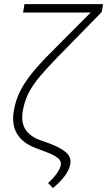

<svg xmlns="http://www.w3.org/2000/svg" viewBox="-20 -748 531 951"><path d="M101.1 -727.5H490.7L483.9 -688.5L267.6 -467.3Q212.9 -411.6 177 -368.7Q141.1 -325.7 121.1 -286.1Q101.1 -246.6 93.3 -200.7Q83.5 -145.5 104 -110.1Q124.5 -74.7 175.3 -55.2L224.6 -37.6Q281.2 -16.1 307.6 7.3Q334 30.8 328.1 64Q320.3 118.2 242.2 183.6L218.3 158.7Q246.6 132.8 262.7 109.1Q278.8 85.4 281.2 68.4Q284.7 47.9 263.9 32.5Q243.2 17.1 199.7 1.5L160.6 -13.2Q24.4 -63 48.8 -200.7Q57.1 -250.5 79.3 -295.4Q101.6 -340.3 140.4 -387.9Q179.2 -435.5 237.3 -493.2L429.2 -686H94.2Z"/></svg>

Font: Inter Display Extra Light
Style: Italic
Weight: 200
Italic angle: -9.39999°
Designer: Rasmus Andersson
Foundry: rsms
Version: Version 4.000;git-4fc901f